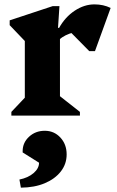

<svg xmlns="http://www.w3.org/2000/svg" viewBox="-20 -533 537 885"><path d="M32.4 0V-17.2L110.4 -99.6L94.4 -71.6V-374L137.4 -299L24.6 -417V-439.2L223 -504.8H254L247.4 -404.4H256.4V-71.2L240.6 -102L348.4 -17.2V0ZM240 -337.2 241.4 -404.4H252.4Q280.4 -454.6 324.4 -483.7Q368.4 -512.8 415.4 -512.8Q456.6 -512.8 490 -496.4L417.8 -297.4H391.4L276 -414.4L389.8 -391.6Q338 -391.6 300.1 -377.7Q262.2 -363.8 240 -337.2ZM76.2 332 69.6 294.6Q109.8 286.4 134.9 264.8Q160 243.2 160 217L84.4 169.6V163.8Q84.4 124.4 114.1 97.1Q143.8 69.8 186.4 69.8Q229.4 69.8 258.3 100.9Q287.2 132 287.2 178.8Q287.2 223 260.3 257.4Q233.4 291.8 186.3 311.6Q139.2 331.4 76.2 332Z"/></svg>

Font: Platypi Light
Style: Regular
Weight: 300
Designer: David Sargent
Foundry: Bolt Cutter Type
Version: Version 1.200